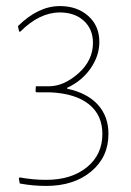

<svg xmlns="http://www.w3.org/2000/svg" viewBox="-20 -513 432 632"><path d="M177 -493Q234 -493 270.5 -460.5Q307 -428 307 -375Q307 -329 278 -287.5Q249 -246 201 -224V-221Q267 -207 302 -168.5Q337 -130 337 -72Q337 4 280 51.5Q223 99 132 99Q88 99 45 91L42 74L45 71Q88 79 132 79Q215 79 266 37.5Q317 -4 317 -72Q317 -134 273 -169.5Q229 -205 147 -209H100L97 -212L98 -229H141Q190 -229 238 -271.5Q286 -314 286 -372Q286 -417 256 -444.5Q226 -472 177 -472Q110 -472 47 -409H43L39 -427Q106 -493 177 -493Z"/></svg>

Font: Alegreya Sans Thin
Style: Regular
Weight: 100
Designer: Juan Pablo del Peral
Foundry: Huerta Tipografica
Version: Version 2.007